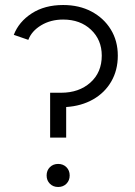

<svg xmlns="http://www.w3.org/2000/svg" viewBox="-20 -732 540 766"><path d="M180 -183V-362H224Q295 -362 340.5 -402.5Q386 -443 386 -510Q386 -573 343 -613.5Q300 -654 232 -654Q182 -654 144 -631Q106 -608 93 -573L35 -593Q55 -645 106.5 -678.5Q158 -712 232 -712Q296 -712 345 -686Q394 -660 422 -614.5Q450 -569 450 -510Q450 -452 424 -407Q398 -362 351.5 -335.5Q305 -309 244 -305V-183ZM212 14Q192 14 179 1Q166 -12 166 -32Q166 -52 179 -65Q192 -78 212 -78Q232 -78 245 -65Q258 -52 258 -32Q258 -12 245 1Q232 14 212 14Z"/></svg>

Font: Figtree Light
Style: Regular
Weight: 300
Designer: Erik Kennedy
Foundry: Erik Kennedy
Version: Version 2.001;gftools[0.9.30]